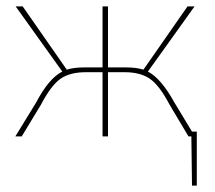

<svg xmlns="http://www.w3.org/2000/svg" viewBox="-20 -427 674 601"><path d="M581 -15H596V154H581L579 0H570L511 -99Q479 -160 449 -180.5Q419 -201 370 -201H318V0H301V-201H249Q199 -201 169.5 -180.5Q140 -160 108 -99L48 0H28L93 -106Q133 -182 175 -203L29 -407H51L189 -209Q211 -216 245 -216H301V-407H318V-216H373Q407 -216 429 -209L567 -407H589L443 -203Q484 -182 526 -106Z"/></svg>

Font: EauTestText Thin
Style: Italic
Weight: 250
Italic angle: -12°
Designer: Christian Thalmann (Catharsis Fonts)
Version: Version 0.001;PS 000.001;hotconv 1.0.88;makeotf.lib2.5.64775